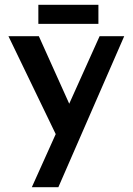

<svg xmlns="http://www.w3.org/2000/svg" viewBox="-20 -573 550 796"><path d="M112 203 211 -17 15 -423H141L267 -143L393 -423H495L222 203ZM139 -553H388V-474H139Z"/></svg>

Font: Synthetic SemiBold
Style: Regular
Weight: 600
Designer: Santiago Orozco
Foundry: Typemade
Version: Version 2.000; ttfautohint (v1.8.4.7-5d5b)